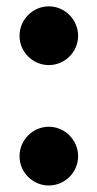

<svg xmlns="http://www.w3.org/2000/svg" viewBox="-20 -560 298 590"><path d="M40 -450C40 -400.5 80.5 -360 130 -360C179.5 -360 220 -400.5 220 -450C220 -499.5 179.5 -540.5 130 -540.5C80.5 -540.5 40 -499.5 40 -450ZM40 -80C40 -30.5 80.5 10 130 10C179.5 10 220 -30.5 220 -80C220 -129.5 179.5 -170.5 130 -170.5C80.5 -170.5 40 -129.5 40 -80Z"/></svg>

Font: Bodoni* 11pt
Style: Bold
Weight: 700
Version: Version 2.3